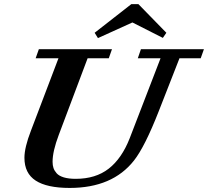

<svg xmlns="http://www.w3.org/2000/svg" viewBox="-20 -903 1014 936"><path d="M791 -743.2 773.9 -718.3 625.5 -793.5 457.5 -717.3 441.4 -743.2 620.1 -882.8H654.8ZM319.8 13.2Q209 13.2 154.1 -22.5Q99.1 -58.1 99.1 -133.8Q99.1 -184.1 130.9 -266.1L265.1 -619.1H153.8L169.4 -663.1H525.9L510.3 -619.1H407.2L266.6 -245.6Q236.3 -165.5 236.3 -114.3Q236.3 -97.2 240.7 -84Q245.1 -70.8 256.3 -58.1Q267.6 -45.4 291 -38.3Q314.5 -31.2 349.1 -31.2Q446.3 -31.2 510 -80.8Q573.7 -130.4 612.3 -229L762.7 -619.1H651.9L667 -663.1H974.1L958.5 -619.1H855L753.9 -360.8Q686 -187.5 633.3 -120.6Q528.3 13.2 319.8 13.2Z"/></svg>

Font: Elstob 6pt
Style: Italic
Weight: 700
Italic angle: -20°
Designer: Peter S. Baker
Version: Version 1.015